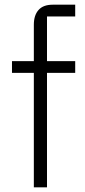

<svg xmlns="http://www.w3.org/2000/svg" viewBox="-20 -797 363 817"><path d="M124 0V-487H31V-537H124V-692Q124 -732 144 -754.5Q164 -777 204 -777H300V-727H180V-537H300V-487H180V0Z"/></svg>

Font: IBM Plex Sans JP Light
Style: Regular
Weight: 300
Designer: Mike Abbink; Paul van der Laan; Pieter van Rosmalen; Wujin Sim; Yejin Wi; Jinhee Kim; Boomi Park; Yona Kim; Kichan Ma
Foundry: Sandoll Inc.
Version: Version 1.002